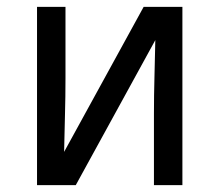

<svg xmlns="http://www.w3.org/2000/svg" viewBox="-20 -540 640 560"><path d="M88 0V-520H171V-312Q171 -258 169.5 -204.5Q168 -151 167 -97L399 -520H512V0H429V-208Q429 -262 430.5 -315.5Q432 -369 433 -423L201 0Z"/></svg>

Font: R Plex Mono
Style: Regular
Weight: 400
Monospace: yes
Designer: Belleve Invis
Foundry: Belleve Invis
Version: Version 31.8.0